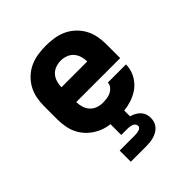

<svg xmlns="http://www.w3.org/2000/svg" viewBox="-205 -659 1010 1010"><g transform="rotate(-45 300.0 -154.0)"><path d="M300 8Q270 8 240 3.5Q210 -1 182.5 -14Q155 -27 132.5 -47.5Q110 -68 95.5 -94Q81 -120 75 -150Q69 -180 69 -210V-310Q69 -340 75 -370Q81 -400 95.5 -426Q110 -452 132.5 -473Q155 -494 182.5 -506.5Q210 -519 240 -523.5Q270 -528 300 -528Q330 -528 360 -523.5Q390 -519 417.5 -506.5Q445 -494 467.5 -473Q490 -452 504.5 -426Q519 -400 525 -370Q531 -340 531 -310V-205H204Q204 -185 210 -165.5Q216 -146 229 -131.5Q242 -117 261 -110Q280 -103 300 -103Q315 -103 330.5 -105Q346 -107 359.5 -113.5Q373 -120 383.5 -132.5Q394 -145 394 -160H529Q529 -133 519.5 -108Q510 -83 493 -62.5Q476 -42 453 -28Q430 -14 404.5 -6Q379 2 352.5 5Q326 8 300 8ZM396 -315Q396 -335 390 -354.5Q384 -374 371 -388.5Q358 -403 339 -410Q320 -417 300 -417Q280 -417 261 -410Q242 -403 229 -388.5Q216 -374 210 -354.5Q204 -335 204 -315ZM185 220V137H300Q307 137 314 136Q321 135 328 133Q335 131 340.5 126.5Q346 122 346 115Q346 107 341.5 100.5Q337 94 330 91Q323 88 315.5 86.5Q308 85 300 85H249V0H351V48Q365 52 378.5 59Q392 66 402.5 77Q413 88 418 102Q423 116 423 131Q423 146 418.5 159.5Q414 173 404.5 184Q395 195 382.5 202Q370 209 356.5 213Q343 217 328.5 218.5Q314 220 300 220Z"/></g></svg>

Font: Iosevka Aile Heavy
Style: Regular
Weight: 900
Designer: Belleve Invis
Foundry: Belleve Invis
Version: Version 31.1.0; ttfautohint (v1.8.4)